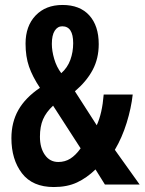

<svg xmlns="http://www.w3.org/2000/svg" viewBox="-20 -744 583 774"><path d="M232 -724Q302 -724 340 -682Q378 -640 378 -566Q378 -508 353.5 -462Q329 -416 282 -376L370 -239Q381 -263 388 -294Q395 -325 398 -363H515Q509 -308 490.5 -248.5Q472 -189 443 -140L543 0H403L365 -61Q330 -27 290.5 -8.5Q251 10 197 10Q111 10 68.5 -45.5Q26 -101 26 -187Q26 -251 54 -300.5Q82 -350 141 -390Q111 -435 97 -475.5Q83 -516 83 -568Q83 -639 123.5 -681.5Q164 -724 232 -724ZM231 -638Q212 -638 200.5 -620Q189 -602 189 -567Q189 -539 198.5 -506.5Q208 -474 227 -449Q252 -471 263.5 -502.5Q275 -534 275 -570Q275 -638 231 -638ZM194 -318Q166 -292 153.5 -263Q141 -234 141 -193Q141 -148 161 -119.5Q181 -91 215 -91Q242 -91 263.5 -104.5Q285 -118 305 -146Z"/></svg>

Font: Noto Sans Lao Looped UI ExCd SmBd
Style: Regular
Weight: 600
Width: 2
Designer: Mark Frömberg, Ben Mitchell
Foundry: The Fontpad Ltd
Version: Version 1.001